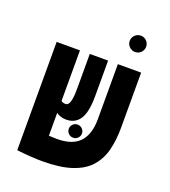

<svg xmlns="http://www.w3.org/2000/svg" viewBox="-140 -865 866 976"><g transform="rotate(20 293.0 -376.5)"><path d="M200.2 9.3Q172.9 9.3 132.6 6.6Q92.3 3.9 63.5 0V-0.5H62.5V-585.9H188.5V-312Q198.7 -304.7 213.4 -304.7Q227.5 -304.7 234.6 -326.9Q241.7 -349.1 241.7 -399.4V-585.9H340.8V-395Q340.8 -306.6 315.7 -268.8Q290.5 -231 242.2 -231Q225.6 -231 212.2 -235.6Q198.7 -240.2 188.5 -247.6V-124Q219.2 -122.6 232.4 -122.6Q315.4 -122.6 354.5 -164.3Q393.6 -206.1 393.6 -287.6V-585.9H519.5V-287.6Q519.5 -219.7 505.4 -165Q491.2 -110.4 456.3 -71.3Q421.4 -32.2 359.1 -11.5Q296.9 9.3 200.2 9.3ZM454.1 -673.8Q436 -673.8 422.9 -686.8Q409.7 -699.7 409.7 -717.8Q409.7 -736.3 422.9 -749.3Q436 -762.2 454.1 -762.2Q472.7 -762.2 485.6 -749.3Q498.5 -736.3 498.5 -717.8Q498.5 -699.7 485.6 -686.8Q472.7 -673.8 454.1 -673.8ZM307.1 -156.7Q292.5 -156.7 282 -167Q271.5 -177.2 271.5 -191.9Q271.5 -206.5 281.7 -217Q292 -227.5 306.6 -227.5Q321.3 -227.5 332 -217Q342.8 -206.5 342.8 -191.9Q342.8 -177.2 332.3 -167Q321.8 -156.7 307.1 -156.7Z"/></g></svg>

Font: Cascadia Code NF
Style: Bold
Weight: 700
Monospace: yes
Designer: Aaron Bell
Foundry: Saja Typeworks
Version: Version 2404.023; ttfautohint (v1.8.4)